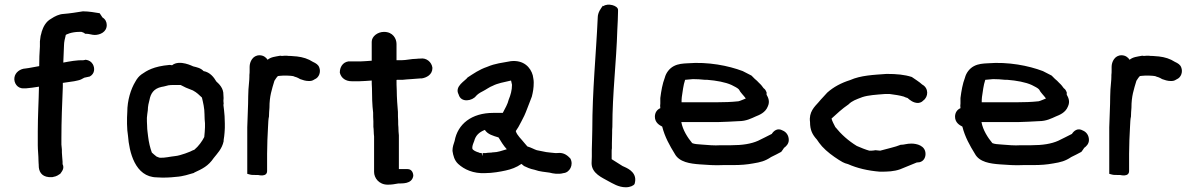

<svg xmlns="http://www.w3.org/2000/svg" viewBox="-20 -739 5067 813"><path d="M41 -410C38 -389 53 -363 81 -365H91C111 -367 121 -368 145 -372C144 -312 140 -248 140 -183V-124C140 -103 143 -80 143 -58C143 -50 144 -44 144 -41V-38C144 -15 154 8 187 11H202C225 7 228 0 235 -3C242 -13 254 -26 245 -44V-54C245 -62 243 -71 243 -79V-80C242 -88 242 -96 242 -105V-106C241 -113 241 -120 240 -127V-154C240 -227 243 -299 246 -371V-388C262 -390 279 -393 294 -395L308 -398C319 -400 327 -404 337 -410C342 -411 352 -413 360 -415C382 -427 382 -451 373 -467C367 -477 358 -484 343 -486L334 -484C306 -485 275 -479 248 -474C249 -498 250 -523 251 -547C251 -560 255 -578 258 -588V-590C258 -593 284 -604 315 -604H325C332 -602 336 -600 341 -596H346C357 -596 370 -591 381 -591C403 -591 432 -603 432 -633C432 -646 426 -658 414 -665C411 -669 406 -677 402 -683C385 -686 355 -691 332 -691H331C307 -687 275 -682 249 -680C230 -679 212 -670 197 -660C173 -647 163 -624 157 -606C155 -599 154 -592 152 -587L149 -564V-542C147 -515 146 -488 146 -459C127 -456 106 -451 88 -449C66 -448 44 -433 41 -410Z M519 -265C517 -237 517 -191 522 -164C527 -97 551 11 644 12C671 14 699 13 724 10C757 8 780 -1 802 -7V-8C837 -24 862 -36 885 -70C899 -88 920 -108 927 -141V-146C929 -156 930 -168 931 -179V-180C931 -184 932 -190 932 -198V-216C932 -227 931 -237 931 -246V-247C930 -261 928 -280 926 -295L927 -299V-300C927 -305 926 -309 926 -312C927 -320 927 -327 926 -337C927 -366 907 -384 896 -394C886 -411 870 -433 842 -438C830 -451 814 -454 798 -458C797 -458 741 -488 709 -463H707L700 -464H697C630 -458 602 -440 579 -424C568 -416 560 -406 553 -393C534 -362 519 -314 519 -265ZM602 -240C603 -249 604 -262 606 -273V-274C606 -288 610 -306 613 -316C618 -343 631 -364 664 -371C678 -373 688 -377 694 -378H696C701 -379 704 -379 712 -379H745L767 -368L797 -356C815 -346 822 -338 835 -326C840 -305 846 -281 846 -254V-252C846 -239 847 -228 848 -217V-200C848 -191 846 -169 845 -160V-159C836 -141 821 -120 803 -105C800 -104 790 -100 785 -97L764 -89C752 -85 734 -79 721 -78C700 -76 679 -70 657 -71C655 -71 651 -73 643 -76C636 -81 630 -87 623 -93C616 -112 610 -136 607 -162C606 -174 603 -189 603 -204V-205C602 -218 602 -230 602 -240Z M1027 -3 1038 0C1044 2 1054 2 1067 2H1073C1074 2 1111 12 1111 -15V-88C1111 -127 1113 -165 1115 -203C1116 -220 1116 -234 1119 -246V-248C1119 -258 1120 -270 1121 -283V-284C1121 -332 1131 -360 1142 -397C1146 -404 1154 -415 1157 -417C1159 -417 1165 -418 1166 -418C1172 -418 1177 -419 1180 -419H1193C1203 -418 1220 -419 1228 -414C1233 -413 1235 -412 1242 -409L1251 -404C1262 -400 1274 -396 1287 -396C1295 -396 1302 -396 1312 -403C1332 -411 1339 -435 1332 -453C1328 -465 1318 -471 1305 -477C1285 -490 1263 -497 1237 -500C1227 -501 1219 -501 1212 -502H1211C1204 -502 1200 -502 1195 -503H1194C1187 -503 1180 -503 1172 -502C1172 -502 1173 -503 1167 -503H1166C1145 -499 1128 -498 1113 -486C1107 -496 1095 -505 1079 -505C1050 -505 1037 -477 1037 -456V-442C1037 -435 1037 -428 1036 -421V-414C1036 -398 1033 -378 1032 -360V-359C1032 -352 1031 -342 1031 -332C1031 -290 1028 -245 1027 -200Z M1419 -431C1425 -407 1445 -395 1469 -395H1503C1520 -395 1534 -397 1554 -398C1554 -390 1554 -379 1555 -366C1555 -334 1556 -293 1560 -262C1560 -251 1560 -238 1561 -225V-202C1563 -190 1562 -176 1564 -161V-11C1564 14 1584 43 1622 43C1637 43 1651 41 1666 38C1681 37 1724 42 1730 6V5C1730 -6 1724 -23 1706 -23H1669V-166C1668 -176 1667 -187 1667 -199V-200C1666 -206 1666 -215 1666 -226V-227C1665 -239 1665 -251 1665 -264V-265C1663 -286 1660 -328 1660 -356C1659 -373 1659 -388 1659 -400C1659 -400 1660 -401 1661 -401H1684C1710 -404 1732 -404 1760 -407H1766C1785 -410 1811 -422 1811 -451V-452C1808 -476 1786 -495 1760 -491C1755 -491 1752 -491 1744 -490C1722 -490 1700 -484 1680 -484H1659V-553C1659 -575 1644 -604 1606 -604C1579 -604 1554 -585 1554 -562V-482C1535 -481 1521 -479 1507 -479H1455C1430 -475 1419 -453 1419 -433Z M1896 -100C1899 -80 1904 -60 1920 -45C1945 -22 1984 -3 2036 -6C2064 -6 2099 -12 2121 -17C2144 -22 2167 -30 2188 -45C2191 -42 2195 -39 2199 -36C2210 -31 2223 -24 2244 -20C2265 -12 2289 -11 2307 -8C2322 -4 2345 0 2366 -6C2392 -8 2410 -41 2395 -68C2386 -77 2370 -95 2340 -91H2330L2310 -93L2293 -95C2283 -97 2266 -100 2253 -103C2243 -106 2230 -114 2213 -119C2209 -124 2204 -129 2201 -133C2187 -151 2169 -166 2164 -184C2167 -189 2171 -195 2175 -201C2184 -218 2192 -232 2200 -249C2208 -266 2215 -287 2222 -304L2232 -330C2237 -350 2240 -366 2240 -390C2240 -402 2237 -412 2236 -420C2227 -453 2198 -486 2143 -480C2107 -473 2078 -471 2043 -456C2008 -444 1985 -427 1960 -411C1951 -397 1903 -374 1922 -339C1932 -302 1981 -312 1996 -333C2003 -340 2009 -345 2025 -353C2039 -360 2053 -371 2067 -376C2086 -386 2113 -391 2144 -398C2145 -392 2147 -386 2148 -380C2148 -357 2142 -336 2134 -317C2130 -299 2119 -280 2109 -261H2069C1977 -261 1918 -214 1905 -142C1901 -130 1896 -117 1896 -101ZM1980 -111V-116C1980 -121 1985 -136 1988 -142C1994 -165 2008 -179 2033 -189C2045 -170 2068 -164 2091 -157C2100 -142 2112 -122 2126 -107C2106 -101 2086 -94 2069 -94H2067L2061 -93L2044 -92L2038 -91H2024C2022 -75 2022 -75 2020 -91H2016C2011 -91 2009 -92 2006 -94H2005C1998 -96 1980 -103 1980 -111Z M2485 -48C2485 -4 2532 14 2554 27C2575 38 2599 54 2630 54C2648 54 2663 47 2667 40C2681 -5 2642 -24 2627 -31L2616 -36C2602 -45 2584 -56 2570 -65V-95C2570 -103 2570 -106 2571 -111V-132C2571 -145 2572 -157 2572 -174C2572 -184 2572 -194 2573 -202V-203C2573 -345 2590 -475 2594 -614C2595 -640 2597 -663 2597 -690V-697C2597 -716 2553 -727 2535 -713L2533 -715C2525 -704 2511 -687 2511 -664C2504 -508 2488 -355 2488 -190C2488 -174 2487 -161 2487 -144C2487 -133 2486 -120 2486 -107V-76C2486 -67 2485 -58 2485 -48Z M2753 -245C2753 -220 2772 -209 2784 -203C2795 -159 2816 -122 2837 -88C2856 -52 2903 -46 2943 -43C2974 -41 3006 -38 3043 -40H3085C3116 -40 3142 -42 3169 -47C3200 -52 3220 -57 3245 -74C3259 -81 3274 -88 3288 -96C3292 -102 3296 -106 3300 -113C3307 -118 3320 -129 3320 -146C3320 -166 3309 -180 3295 -186C3271 -200 3255 -183 3248 -172C3229 -163 3210 -152 3190 -143C3161 -130 3124 -124 3076 -124H3032C3003 -122 2978 -125 2950 -127C2934 -128 2920 -129 2911 -133C2892 -156 2871 -188 2865 -222H3018C3049 -223 3077 -224 3108 -226C3140 -226 3162 -238 3180 -246C3195 -252 3221 -262 3231 -288C3241 -309 3233 -326 3226 -338V-348C3222 -356 3222 -359 3213 -366C3208 -373 3203 -380 3194 -388C3189 -394 3182 -400 3176 -405L3162 -419C3151 -425 3139 -431 3125 -438C3064 -461 2979 -478 2891 -471C2872 -470 2852 -469 2833 -459C2814 -449 2800 -430 2795 -410C2785 -384 2780 -355 2776 -324V-300C2775 -295 2775 -289 2776 -281C2762 -275 2753 -262 2753 -245ZM2866 -306C2866 -313 2866 -320 2867 -328C2871 -353 2873 -377 2881 -401C2891 -402 2902 -403 2914 -404C2931 -404 2947 -403 2966 -401H2975C3013 -398 3052 -391 3078 -379C3090 -373 3104 -366 3109 -360C3115 -347 3129 -335 3138 -322C3130 -319 3113 -311 3106 -310H3105C3077 -307 3047 -306 3017 -306Z M3410 -222C3410 -188 3420 -169 3439 -148C3445 -139 3452 -129 3461 -119C3481 -97 3507 -78 3532 -62C3540 -57 3553 -48 3571 -44C3609 -27 3655 -16 3706 -12H3707C3740 -12 3765 -13 3791 -22C3814 -31 3839 -42 3862 -51L3873 -52C3892 -56 3899 -73 3899 -87C3899 -123 3861 -131 3839 -131C3820 -131 3808 -126 3797 -126H3794C3770 -116 3738 -110 3707 -101C3703 -101 3694 -102 3687 -103C3682 -102 3674 -101 3670 -101H3661C3646 -105 3624 -114 3608 -121C3572 -143 3542 -170 3517 -201C3511 -213 3504 -225 3501 -237C3523 -257 3545 -278 3573 -297C3588 -312 3603 -317 3632 -328C3657 -336 3689 -338 3728 -341H3747C3770 -338 3790 -335 3807 -330C3811 -328 3818 -325 3823 -324C3832 -316 3847 -303 3867 -303H3868C3875 -304 3883 -306 3889 -313C3912 -329 3913 -366 3885 -381C3872 -393 3855 -403 3841 -413C3810 -423 3777 -426 3735 -426H3734C3679 -422 3625 -420 3580 -400C3542 -388 3510 -371 3483 -347C3472 -334 3459 -322 3446 -306C3430 -288 3404 -265 3410 -222Z M4024 -245C4024 -220 4043 -209 4055 -203C4066 -159 4087 -122 4108 -88C4127 -52 4174 -46 4214 -43C4245 -41 4277 -38 4314 -40H4356C4387 -40 4413 -42 4440 -47C4471 -52 4491 -57 4516 -74C4530 -81 4545 -88 4559 -96C4563 -102 4567 -106 4571 -113C4578 -118 4591 -129 4591 -146C4591 -166 4580 -180 4566 -186C4542 -200 4526 -183 4519 -172C4500 -163 4481 -152 4461 -143C4432 -130 4395 -124 4347 -124H4303C4274 -122 4249 -125 4221 -127C4205 -128 4191 -129 4182 -133C4163 -156 4142 -188 4136 -222H4289C4320 -223 4348 -224 4379 -226C4411 -226 4433 -238 4451 -246C4466 -252 4492 -262 4502 -288C4512 -309 4504 -326 4497 -338V-348C4493 -356 4493 -359 4484 -366C4479 -373 4474 -380 4465 -388C4460 -394 4453 -400 4447 -405L4433 -419C4422 -425 4410 -431 4396 -438C4335 -461 4250 -478 4162 -471C4143 -470 4123 -469 4104 -459C4085 -449 4071 -430 4066 -410C4056 -384 4051 -355 4047 -324V-300C4046 -295 4046 -289 4047 -281C4033 -275 4024 -262 4024 -245ZM4137 -306C4137 -313 4137 -320 4138 -328C4142 -353 4144 -377 4152 -401C4162 -402 4173 -403 4185 -404C4202 -404 4218 -403 4237 -401H4246C4284 -398 4323 -391 4349 -379C4361 -373 4375 -366 4380 -360C4386 -347 4400 -335 4409 -322C4401 -319 4384 -311 4377 -310H4376C4348 -307 4318 -306 4288 -306Z M4677 -3 4688 0C4694 2 4704 2 4717 2H4723C4724 2 4761 12 4761 -15V-88C4761 -127 4763 -165 4765 -203C4766 -220 4766 -234 4769 -246V-248C4769 -258 4770 -270 4771 -283V-284C4771 -332 4781 -360 4792 -397C4796 -404 4804 -415 4807 -417C4809 -417 4815 -418 4816 -418C4822 -418 4827 -419 4830 -419H4843C4853 -418 4870 -419 4878 -414C4883 -413 4885 -412 4892 -409L4901 -404C4912 -400 4924 -396 4937 -396C4945 -396 4952 -396 4962 -403C4982 -411 4989 -435 4982 -453C4978 -465 4968 -471 4955 -477C4935 -490 4913 -497 4887 -500C4877 -501 4869 -501 4862 -502H4861C4854 -502 4850 -502 4845 -503H4844C4837 -503 4830 -503 4822 -502C4822 -502 4823 -503 4817 -503H4816C4795 -499 4778 -498 4763 -486C4757 -496 4745 -505 4729 -505C4700 -505 4687 -477 4687 -456V-442C4687 -435 4687 -428 4686 -421V-414C4686 -398 4683 -378 4682 -360V-359C4682 -352 4681 -342 4681 -332C4681 -290 4678 -245 4677 -200Z"/></svg>

Font: Scribbler
Style: Blk
Weight: 900
Designer: Mew Too
Foundry: Cannot Into Space Fonts
Version: Version 1.001